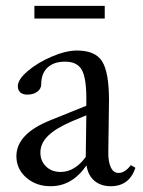

<svg xmlns="http://www.w3.org/2000/svg" viewBox="-20 -626 490 657"><path d="M97.7 -562.5V-606H338.4V-562.5ZM153.3 11.2Q103.5 11.2 69.8 -18.3Q36.1 -47.9 36.1 -91.3Q36.1 -167.5 150.9 -213.9L275.4 -264.2V-289.6Q275.4 -360.4 259.5 -387.7Q243.7 -415 202.6 -415Q164.1 -415 142.6 -394.8Q121.1 -374.5 121.1 -337.9Q121.1 -322.3 107.7 -312.3Q94.2 -302.2 73.2 -302.2Q58.1 -302.2 49.6 -309.8Q41 -317.4 41 -331.1Q41 -354 75.2 -383.1Q109.4 -412.1 157.7 -432.6Q206.1 -453.1 243.7 -453.1Q305.7 -453.1 329.3 -416.3Q353 -379.4 353 -282.2Q353 -251.5 350.6 -105Q350.1 -73.2 359.1 -53.7Q368.2 -34.2 385.7 -34.2Q407.7 -34.2 427.7 -61L443.4 -51.8Q422.4 11.2 358.9 11.2Q325.7 11.2 303.7 -6.8Q281.7 -24.9 275.9 -60.1Q227.1 11.2 153.3 11.2ZM118.2 -104Q118.2 -75.2 137.5 -56.4Q156.7 -37.6 187 -37.6Q235.8 -37.6 273.4 -88.9Q274.4 -135.7 275.4 -231.4L226.1 -210.9Q170.4 -187 144.3 -161.1Q118.2 -135.3 118.2 -104Z"/></svg>

Font: Elstob 10pt
Style: Regular
Weight: 400
Designer: Peter S. Baker
Version: Version 1.015